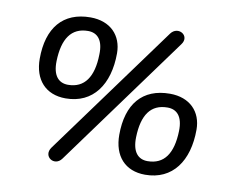

<svg xmlns="http://www.w3.org/2000/svg" viewBox="-77 -785 1090 904"><g transform="rotate(10 467.5 -333.0)"><path d="M272 1 730 -627C764 -672 701 -710 669 -667L212 -41C179 5 240 45 272 1ZM237 -281C368 -281 439 -383 439 -532C439 -617 383 -677 287 -677C156 -677 85 -592 85 -444C85 -344 141 -281 237 -281ZM237 -346C193 -346 163 -376 165 -447C168 -554 207 -612 287 -612C331 -612 361 -582 358 -511C356 -405 316 -346 237 -346ZM668 8C799 8 870 -93 870 -243C870 -328 814 -388 718 -388C587 -388 516 -304 516 -156C516 -55 572 8 668 8ZM668 -57C624 -57 594 -87 596 -159C599 -266 638 -322 718 -322C762 -322 792 -293 790 -222C787 -115 748 -57 668 -57Z"/></g></svg>

Font: SN Pro Medium
Style: Italic
Weight: 400
Italic angle: -9°
Designer: Tobias Whetton
Foundry: Supernotes
Version: Version 1.001;Glyphs 3.2 (3249)